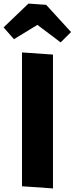

<svg xmlns="http://www.w3.org/2000/svg" viewBox="-29 -1047 417 1073"><path d="M-9 -894 130 -1027 229 -1020 368 -868 310 -810 180 -908 49 -828ZM267 6 94 -6V-754L267 -742Z"/></svg>

Font: Xiangcui Wave Sans Xiangcui Wave Sans
Style: Regular
Weight: 800
Width: 3
Version: Version 0.920;March 28, 2024;FontCreator 14.0.0.2814 64-bit